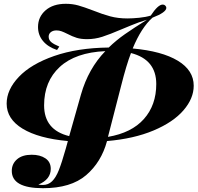

<svg xmlns="http://www.w3.org/2000/svg" viewBox="-20 -802 1041 1010"><path d="M543 -60Q513 51 433 119.5Q353 188 206 188Q42 188 42 97Q42 60 69.5 36Q97 12 147 12Q191 12 219 31Q247 50 247 86Q247 142 182 169Q192 171 205 171Q234 171 254 151.5Q274 132 289.5 93Q305 54 326 -20L337 -60Q183 -74 99 -125Q15 -176 15 -257Q15 -330 79 -397.5Q143 -465 265 -507.5Q387 -550 552 -552Q591 -590 637.5 -622.5Q684 -655 753 -698Q711 -686 669.5 -668.5Q628 -651 620 -648Q557 -621 518 -608.5Q479 -596 438 -596Q406 -596 383.5 -603Q361 -610 334 -624Q316 -633 303.5 -637.5Q291 -642 277 -642Q259 -642 247.5 -633Q236 -624 236 -609Q236 -592 249.5 -580.5Q263 -569 292 -557L280 -539Q232 -555 206 -586.5Q180 -618 180 -660Q180 -713 219.5 -747.5Q259 -782 326 -782Q361 -782 391.5 -773.5Q422 -765 469 -747Q519 -727 560 -716Q601 -705 650 -705Q677 -705 712 -708.5Q747 -712 773 -720Q811 -778 836 -778Q844 -778 849 -773Q855 -767 855 -761Q855 -737 782 -709Q723 -656 678 -547Q832 -533 915.5 -482.5Q999 -432 999 -351Q999 -284 945 -221.5Q891 -159 787.5 -115.5Q684 -72 543 -60ZM344 -86 406 -305Q445 -441 534 -533Q377 -526 294.5 -450Q212 -374 212 -248Q212 -118 344 -86ZM802 -360Q802 -489 669 -523Q645 -461 617 -350L548 -82Q672 -103 737 -176Q802 -249 802 -360Z"/></svg>

Font: Playfair Display SC Black
Style: Italic
Weight: 900
Italic angle: -14°
Designer: Claus Eggers Sørensen
Foundry: Claus Eggers Sørensen
Version: Version 1.200; ttfautohint (v1.6)